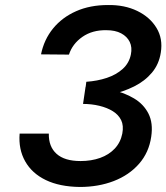

<svg xmlns="http://www.w3.org/2000/svg" viewBox="-20 -731 661 763"><path d="M315 -343Q368 -344 419 -355Q470 -366 513 -387.5Q556 -409 584 -442.5Q612 -476 619 -522Q628 -577 602 -620Q576 -663 525.5 -687.5Q475 -712 409 -711Q338 -711 282.5 -686.5Q227 -662 191 -618Q155 -574 143 -515L254 -514Q268 -557 307.5 -584.5Q347 -612 403 -611Q438 -611 461.5 -598.5Q485 -586 495.5 -564.5Q506 -543 500 -514Q493 -480 467.5 -457Q442 -434 404.5 -421.5Q367 -409 323 -406ZM297 12Q371 12 432 -11.5Q493 -35 532.5 -80Q572 -125 581 -188Q589 -242 570 -279.5Q551 -317 512.5 -340Q474 -363 424 -374Q374 -385 320 -386L310 -318Q344 -318 375 -310.5Q406 -303 428.5 -289Q451 -275 461.5 -253.5Q472 -232 466 -200Q459 -165 436 -140.5Q413 -116 378 -103.5Q343 -91 300 -91Q237 -91 205 -119.5Q173 -148 174 -200H58Q53 -138 80 -90Q107 -42 162 -15.5Q217 11 297 12Z"/></svg>

Font: Jost Medium
Style: Italic
Weight: 500
Italic angle: -5°
Version: Version 3.710